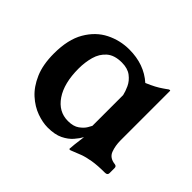

<svg xmlns="http://www.w3.org/2000/svg" viewBox="-97 -799 649 649"><g transform="rotate(45 228.0 -474.0)"><path d="M392 -427Q392 -401 400 -380Q408 -359 435 -356Q444 -355 444 -346V-322Q444 -312 432 -312Q397 -312 373 -308Q349 -304 332 -297.5Q315 -291 298 -284Q297 -283 293 -283H292Q290 -283 290 -285Q290 -289 292 -307.5Q294 -326 297 -347Q290 -334 277 -319Q264 -304 242.5 -293.5Q221 -283 187 -283Q163 -283 135 -293Q107 -303 82 -325.5Q57 -348 41 -385Q25 -422 25 -475Q25 -542 49.5 -584Q74 -626 113 -645.5Q152 -665 196 -665Q267 -665 314 -623Q333 -631 346 -638Q359 -645 369 -652Q373 -655 377 -657.5Q381 -660 386 -664Q388 -664 388.5 -664.5Q389 -665 389 -665H390Q392 -665 392 -663ZM290 -541Q287 -555 279 -572.5Q271 -590 254 -603Q237 -616 209 -616Q174 -616 154.5 -599Q135 -582 127.5 -555Q120 -528 120 -498Q120 -428 147.5 -387.5Q175 -347 220 -347Q246 -347 261 -358Q276 -369 282.5 -380.5Q289 -392 290 -394Z"/></g></svg>

Font: Young Serif
Style: Regular
Weight: 400
Designer: Bastien Sozeau
Foundry: NBR — Bastien Sozeau
Version: Version 3.004; ttfautohint (v1.8.4.7-5d5b);gftools[0.9.33]